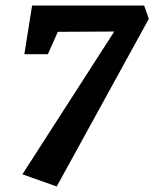

<svg xmlns="http://www.w3.org/2000/svg" viewBox="-20 -635 558 694"><path d="M185 39 61 -5 393 -521 189 -520 153 -439H68L96 -615H501L518 -567Z"/></svg>

Font: Manuale ExtraBold
Style: Italic
Weight: 800
Italic angle: -11°
Designer: Eduardo Tunni / Pablo Cosgaya
Foundry: Eduardo Tunni / Pablo Cosgaya
Version: Version 1.002